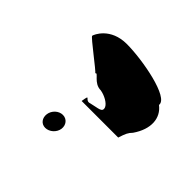

<svg xmlns="http://www.w3.org/2000/svg" viewBox="-151 -911 1132 1132"><g transform="rotate(45 415.5 -345.0)"><path d="M148 -580C146 -570 318 -444 317 -436C328 -457 350 -388 412 -388C448 -382 490 -359 500 -335C512 -300 476 -304 422 -290C383 -276 388 -340 376 -264H681C696 -311 702 -324 723 -346C785 -436 778 -522 715 -570C726 -641 458 -690 327 -690C191 -690 150 -591 148 -580ZM286 -64C281 -29 302 0 336 0C370 0 403 -29 408 -64C413 -99 390 -128 356 -128C322 -128 291 -99 286 -64Z"/></g></svg>

Font: Ampere
Style: SCUltExtIta
Weight: 400
Version: Version 1